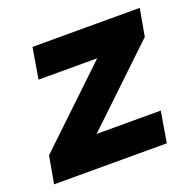

<svg xmlns="http://www.w3.org/2000/svg" viewBox="-98 -565 672 661"><g transform="rotate(-20 238.0 -235.0)"><path d="M-7 0 11 -100 281 -357H66L85 -470H478L460 -370L190 -113H425L406 0Z"/></g></svg>

Font: Gantari
Style: Bold Italic
Weight: 700
Italic angle: -10°
Designer: Anugrah Pasau
Foundry: Lafontype
Version: Version 1.000; ttfautohint (v1.8.4.7-5d5b)